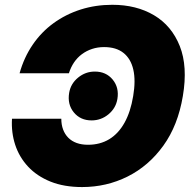

<svg xmlns="http://www.w3.org/2000/svg" viewBox="-20 -758 781 789"><path d="M317.4 10.7Q243.2 10.7 187.5 -11.7Q131.8 -34.2 95.5 -73.2Q59.1 -112.3 42.5 -162.8Q25.9 -213.4 29.3 -270H231.9Q231.9 -245.6 239.3 -225.8Q246.6 -206.1 260.7 -191.9Q274.9 -177.7 295.2 -170.4Q315.4 -163.1 341.8 -163.1Q391.1 -163.1 429 -186Q466.8 -209 491.7 -253.7Q516.6 -298.3 527.3 -363.3Q538.1 -427.2 527.8 -471.9Q517.6 -516.6 487.5 -540.5Q457.5 -564.5 407.7 -564.5Q381.3 -564.5 358.4 -556.9Q335.4 -549.3 316.7 -535.4Q297.9 -521.5 284.4 -501.7Q271 -481.9 263.2 -457H60.5Q78.6 -522 114.3 -574.2Q149.9 -626.5 200 -662.8Q250 -699.2 311.3 -718.8Q372.6 -738.3 441.4 -738.3Q540.5 -738.3 613 -695.3Q685.5 -652.3 718.8 -568.6Q752 -484.9 731.4 -363.3Q711.4 -242.7 651.1 -159.2Q590.8 -75.7 504.2 -32.5Q417.5 10.7 317.4 10.7ZM356.4 -263.2Q310.5 -263.2 283.4 -296.1Q256.3 -329.1 264.2 -376.5Q270.5 -414.1 300.8 -439Q331.1 -463.9 369.6 -463.9Q416 -463.9 443.1 -430.9Q470.2 -397.9 462.4 -351.1Q456.1 -313.5 425.8 -288.3Q395.5 -263.2 356.4 -263.2Z"/></svg>

Font: Inter 24pt Black
Style: Italic
Weight: 900
Italic angle: -9.3988°
Designer: Rasmus Andersson
Foundry: rsms
Version: Version 4.001;git-66647c0bb